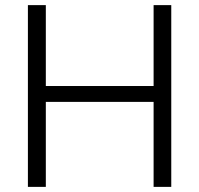

<svg xmlns="http://www.w3.org/2000/svg" viewBox="-20 -730 778 750"><path d="M649 -710V0H580V-332H159V0H89V-710H159V-394H580V-710Z"/></svg>

Font: Boldmen
Style: Regular
Weight: 400
Designer: Matt McInerney, Pablo Impallari, Rodrigo Fuenzalida
Foundry: LIVING CONCEPT
Version: Version 1.000